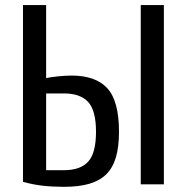

<svg xmlns="http://www.w3.org/2000/svg" viewBox="-20 -720 730 750"><path d="M69.8 -9.8V-700.2H160.2V-415Q179.2 -418.9 208 -421.9Q236.8 -424.8 259.8 -424.8Q354 -424.8 399.4 -375Q444.8 -325.2 444.8 -205.1Q444.8 -147 432.9 -106Q420.9 -64.9 395.5 -39.6Q370.1 -14.2 329.1 -2.2Q288.1 9.8 230 9.8Q185.1 9.8 146.5 5.4Q107.9 1 69.8 -9.8ZM160.2 -55.2H230Q293.9 -55.2 324.5 -88.6Q355 -122.1 355 -205.1Q355 -288.1 324.5 -321.5Q293.9 -355 230 -355H160.2ZM529.8 0V-700.2H620.1V0Z"/></svg>

Font: 
Style: .
Weight: 400
Designer: Jovanny Lemonad
Foundry: Jovanny Lemonad
Version: Version 1.002